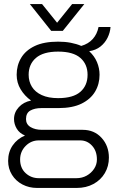

<svg xmlns="http://www.w3.org/2000/svg" viewBox="-20 -743 565 945"><path d="M162 182Q123 182 90.5 165Q58 148 39 117.5Q20 87 20 49Q20 5 42.5 -27.5Q65 -60 103 -76Q76 -87 62.5 -109.5Q49 -132 49 -157Q49 -190 72.5 -215.5Q96 -241 133 -248Q101 -271 81.5 -303.5Q62 -336 62 -375Q62 -421 84 -458Q106 -495 151 -516.5Q196 -538 266 -538Q300 -538 328.5 -532.5Q357 -527 380 -517Q415 -527 436.5 -551Q458 -575 465 -610H524Q522 -583 509.5 -557.5Q497 -532 474.5 -514Q452 -496 419 -491Q445 -467 457.5 -437Q470 -407 470 -375Q470 -329 448 -292Q426 -255 381.5 -233Q337 -211 267 -211H183Q151 -211 129.5 -199Q108 -187 108 -157Q108 -131 130.5 -117.5Q153 -104 187 -104H387Q444 -104 480 -64.5Q516 -25 516 33Q516 75 496 109Q476 143 440 162.5Q404 182 358 182ZM171 134H356Q384 134 406.5 121.5Q429 109 443 88Q457 67 457 42Q457 0 433 -26Q409 -52 375 -52H171Q133 -52 106 -24.5Q79 3 79 42Q79 84 106 109Q133 134 171 134ZM266 -260Q340 -260 375.5 -291Q411 -322 411 -375Q411 -427 375.5 -458Q340 -489 266 -489Q193 -489 157 -458Q121 -427 121 -375Q121 -342 137 -316Q153 -290 185.5 -275Q218 -260 266 -260ZM127 -723H187L278 -610H244L335 -723H395L289 -591H232Z"/></svg>

Font: Archivo SemiBold ExtraLight
Style: Regular
Weight: 250
Version: Version 2.001